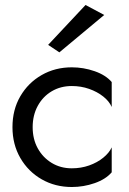

<svg xmlns="http://www.w3.org/2000/svg" viewBox="-20 -740 518 770"><path d="M218 -530 173 -560 323 -720 398 -680ZM111 -230Q111 -182 131.5 -145Q152 -108 187.5 -86.5Q223 -65 268 -65Q305 -65 337.5 -76.5Q370 -88 394 -107.5Q418 -127 428 -149V-49Q404 -21 359.5 -5.5Q315 10 268 10Q201 10 147 -21Q93 -52 61.5 -106.5Q30 -161 30 -230Q30 -300 61.5 -354Q93 -408 147 -439Q201 -470 268 -470Q315 -470 359.5 -454.5Q404 -439 428 -411V-311Q418 -334 394 -353Q370 -372 337.5 -383.5Q305 -395 268 -395Q223 -395 187.5 -374Q152 -353 131.5 -315.5Q111 -278 111 -230Z"/></svg>

Font: Jost
Style: Regular
Weight: 400
Version: Version 3.710